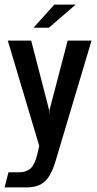

<svg xmlns="http://www.w3.org/2000/svg" viewBox="-36 -647 423 837"><path d="M-16 170 1 104H48Q78 104 96.5 88Q115 72 126 28L135 -11L-2 -470H100L178 -168L179 -143L180 -168L259 -470H363L206 56Q188 117 160 143.5Q132 170 78 170ZM110 -526 201 -627H294L177 -526Z"/></svg>

Font: Smooch Sans
Style: Bold
Weight: 700
Designer: Robert E. Leuschke
Foundry: Robert E. Leuschke
Version: Version 1.010